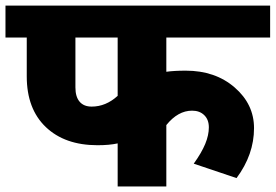

<svg xmlns="http://www.w3.org/2000/svg" viewBox="-35 -674 997 694"><path d="M566.2 0H390.3V-155.7Q360.5 -149.1 317.5 -149.1Q199.2 -149.1 130.4 -214.9Q61.7 -280.6 61.7 -397.9V-538.4H-15.2V-653.7H941.4V-538.4H566.2V-414.6Q594.5 -418.6 636.5 -418.6Q743.2 -418.6 813.2 -357.9Q883.2 -297.3 883.2 -210.8Q883.2 -115.3 820 -30.3L665.3 -82.4Q693.6 -121.8 706.8 -153.7Q719.9 -185.5 719.9 -213.6Q719.9 -241.7 703.2 -257.8Q686.6 -274 659.3 -274Q608.2 -274 566.2 -221.9ZM296.3 -288.7Q347.8 -288.7 390.3 -327.6V-538.4H237.6V-357.9Q237.6 -324.1 252.8 -306.4Q267.9 -288.7 296.3 -288.7Z"/></svg>

Font: Khula ExtraBold
Style: Regular
Weight: 800
Designer: Erin McLaughlin, Steve Matteson
Version: Version 1.002;PS 1.0;hotconv 1.0.72;makeotf.lib2.5.5900; ttf